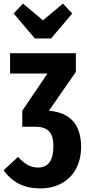

<svg xmlns="http://www.w3.org/2000/svg" viewBox="-36 -827 482 1068"><path d="M415 -9Q415 57 388 109.5Q361 162 309 191.5Q257 221 186 221Q56 221 -16 120L64 46Q95 78 120 91.5Q145 105 176 105Q261 105 261 -15Q261 -72 236.5 -97Q212 -122 161 -122H88V-211L228 -418H20V-531H386V-427L236 -211Q415 -196 415 -9ZM314 -807 366 -752 248 -613H158L40 -752L92 -807L203 -714Z"/></svg>

Font: Fira Sans Extra Condensed
Style: Bold
Weight: 700
Width: 1
Designer: Carrois Corporate & Edenspiekermann AG
Foundry: Carrois Corporate GbR & Edenspiekermann AG
Version: Version 4.203